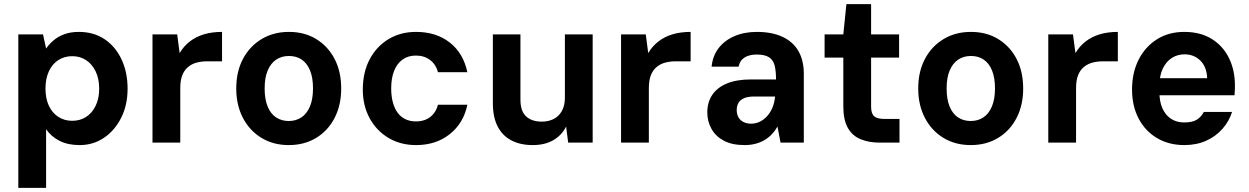

<svg xmlns="http://www.w3.org/2000/svg" viewBox="-20 -693 6070 933"><path d="M69 220V-526H189L204 -457Q219 -479 241 -497.5Q263 -516 293.5 -527Q324 -538 363 -538Q436 -538 489 -502Q542 -466 571 -403.5Q600 -341 600 -262Q600 -183 569 -121Q538 -59 485.5 -23.5Q433 12 367 12Q310 12 269.5 -8.5Q229 -29 204 -65V220ZM331 -106Q369 -106 398 -124.5Q427 -143 444.5 -178.5Q462 -214 462 -262Q462 -311 444.5 -346.5Q427 -382 398 -401Q369 -420 331 -420Q293 -420 263.5 -401Q234 -382 217.5 -346.5Q201 -311 201 -263Q201 -214 217.5 -179Q234 -144 263.5 -125Q293 -106 331 -106Z M721 0V-526H841L853 -435Q873 -469 903 -492Q933 -515 972 -526.5Q1011 -538 1059 -538V-395H986Q960 -395 936.5 -389Q913 -383 894.5 -368Q876 -353 866 -328Q856 -303 856 -264V0Z M1383 12Q1308 12 1250.5 -23Q1193 -58 1160.5 -120Q1128 -182 1128 -263Q1128 -345 1160.5 -406.5Q1193 -468 1251 -503Q1309 -538 1384 -538Q1460 -538 1517 -503Q1574 -468 1606 -406.5Q1638 -345 1638 -263Q1638 -182 1606 -120Q1574 -58 1516.5 -23Q1459 12 1383 12ZM1383 -105Q1418 -105 1444.5 -122.5Q1471 -140 1486 -175.5Q1501 -211 1501 -263Q1501 -316 1486.5 -351Q1472 -386 1446 -403.5Q1420 -421 1384 -421Q1349 -421 1322.5 -403.5Q1296 -386 1281 -351Q1266 -316 1266 -263Q1266 -211 1280.5 -175.5Q1295 -140 1321.5 -122.5Q1348 -105 1383 -105Z M2002 12Q1926 12 1867.5 -23Q1809 -58 1776 -119Q1743 -180 1743 -257Q1743 -341 1776 -404Q1809 -467 1867.5 -502.5Q1926 -538 2002 -538Q2100 -538 2166 -486Q2232 -434 2251 -342H2108Q2099 -379 2070.5 -401Q2042 -423 2001 -423Q1963 -423 1936 -403.5Q1909 -384 1895 -348.5Q1881 -313 1881 -263Q1881 -226 1889 -196Q1897 -166 1912 -145.5Q1927 -125 1949.5 -114Q1972 -103 2001 -103Q2029 -103 2050.5 -112.5Q2072 -122 2087 -140.5Q2102 -159 2108 -184H2251Q2233 -95 2166 -41.5Q2099 12 2002 12Z M2569 12Q2508 12 2464.5 -11Q2421 -34 2398 -79Q2375 -124 2375 -192V-526H2509V-209Q2509 -153 2536.5 -127.5Q2564 -102 2613 -102Q2645 -102 2670 -114.5Q2695 -127 2710 -153Q2725 -179 2725 -218V-526H2860V0H2741L2731 -78Q2710 -36 2669 -12Q2628 12 2569 12Z M2998 0V-526H3118L3130 -435Q3150 -469 3180 -492Q3210 -515 3249 -526.5Q3288 -538 3336 -538V-395H3263Q3237 -395 3213.5 -389Q3190 -383 3171.5 -368Q3153 -353 3143 -328Q3133 -303 3133 -264V0Z M3598 12Q3537 12 3497 -9.5Q3457 -31 3437 -67.5Q3417 -104 3417 -147Q3417 -195 3440.5 -231Q3464 -267 3511.5 -287Q3559 -307 3630 -307H3751Q3751 -349 3744 -375.5Q3737 -402 3716.5 -415Q3696 -428 3657 -428Q3621 -428 3598 -413.5Q3575 -399 3569 -369H3438Q3443 -421 3471.5 -458.5Q3500 -496 3548 -517Q3596 -538 3658 -538Q3730 -538 3781.5 -514.5Q3833 -491 3859.5 -445.5Q3886 -400 3886 -335V0H3773L3758 -78Q3747 -58 3731.5 -41.5Q3716 -25 3696 -13Q3676 -1 3651.5 5.5Q3627 12 3598 12ZM3630 -92Q3653 -92 3673 -102Q3693 -112 3708.5 -129.5Q3724 -147 3733.5 -170Q3743 -193 3746 -220V-224H3645Q3615 -224 3596 -216Q3577 -208 3568.5 -193Q3560 -178 3560 -159Q3560 -138 3568.5 -123Q3577 -108 3593 -100Q3609 -92 3630 -92Z M4254 0Q4202 0 4162 -16.5Q4122 -33 4100 -71.5Q4078 -110 4078 -177V-413H3987V-526H4078L4093 -673H4213V-526H4349V-413H4213V-175Q4213 -141 4228 -128Q4243 -115 4279 -115H4351V0Z M4697 12Q4622 12 4564.5 -23Q4507 -58 4474.5 -120Q4442 -182 4442 -263Q4442 -345 4474.5 -406.5Q4507 -468 4565 -503Q4623 -538 4698 -538Q4774 -538 4831 -503Q4888 -468 4920 -406.5Q4952 -345 4952 -263Q4952 -182 4920 -120Q4888 -58 4830.5 -23Q4773 12 4697 12ZM4697 -105Q4732 -105 4758.5 -122.5Q4785 -140 4800 -175.5Q4815 -211 4815 -263Q4815 -316 4800.5 -351Q4786 -386 4760 -403.5Q4734 -421 4698 -421Q4663 -421 4636.5 -403.5Q4610 -386 4595 -351Q4580 -316 4580 -263Q4580 -211 4594.5 -175.5Q4609 -140 4635.5 -122.5Q4662 -105 4697 -105Z M5074 0V-526H5194L5206 -435Q5226 -469 5256 -492Q5286 -515 5325 -526.5Q5364 -538 5412 -538V-395H5339Q5313 -395 5289.5 -389Q5266 -383 5247.5 -368Q5229 -353 5219 -328Q5209 -303 5209 -264V0Z M5735 12Q5660 12 5602.5 -22Q5545 -56 5513 -117Q5481 -178 5481 -258Q5481 -340 5513 -403Q5545 -466 5602 -502Q5659 -538 5735 -538Q5813 -538 5868 -504Q5923 -470 5952 -411Q5981 -352 5981 -277Q5981 -267 5980.5 -255Q5980 -243 5979 -230H5578V-313H5846Q5844 -368 5813 -398.5Q5782 -429 5736 -429Q5702 -429 5674.5 -411.5Q5647 -394 5630.5 -360Q5614 -326 5614 -274V-245Q5614 -200 5628.5 -167Q5643 -134 5670 -116Q5697 -98 5734 -98Q5775 -98 5796 -111.5Q5817 -125 5830 -149H5967Q5953 -104 5920.5 -67Q5888 -30 5841 -9Q5794 12 5735 12Z"/></svg>

Font: DM Sans 9pt
Style: Bold
Weight: 700
Version: Version 4.004;gftools[0.9.30]